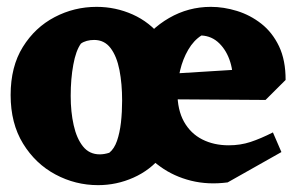

<svg xmlns="http://www.w3.org/2000/svg" viewBox="-20 -520 868 560"><path d="M266 20Q200 20 141.8 -11.1Q83.5 -42.2 47.2 -101.2Q11 -160.2 11 -242.8Q11 -325.8 46.6 -383Q82.2 -440.2 139.4 -470.1Q196.5 -500 261.8 -500Q317 -500 366.9 -477.8Q416.8 -455.5 451.8 -411.2V-65Q418 -23.5 369 -1.8Q320 20 266 20ZM271 -69.8Q284.2 -69.8 298.8 -74.5Q313.2 -86 321.2 -109Q329.2 -132 332.8 -162.9Q336.2 -193.8 336.2 -226.8Q336.2 -275.5 328.4 -315.8Q320.5 -356 302.5 -379.8Q284.5 -403.5 254.5 -403.5Q243.5 -403.5 233.2 -400.8Q223 -398 216 -392.8Q201.2 -372.2 193.8 -331.2Q186.2 -290.2 186.2 -240.2Q186.2 -193.5 194.9 -154.9Q203.5 -116.2 222 -93Q240.5 -69.8 271 -69.8ZM644 12Q587 19.5 537 7Q487 -5.5 447.8 -33.8Q408.5 -62 381.5 -101V-379.5Q417 -435 473.2 -467.5Q529.5 -500 595 -500Q632.5 -500 671.1 -488.1Q709.8 -476.2 742.1 -450.9Q774.5 -425.5 793.9 -384.9Q813.2 -344.2 813 -286.8L656.8 -272.8Q661.8 -306.2 651.6 -339Q641.5 -371.8 619.8 -393.4Q598 -415 567.5 -416.5Q544.8 -402 529 -374.9Q513.2 -347.8 505.4 -315Q497.5 -282.2 497.5 -250Q497.5 -199.5 516.6 -165.1Q535.8 -130.8 569.6 -113.5Q603.5 -96.2 647 -96.2Q681.2 -96.2 710.9 -106Q740.5 -115.8 776 -133.8L800.8 -76.5ZM754.5 -228.5 455.8 -230.5 443.8 -302.8 729.2 -320.5 813 -286.8Z"/></svg>

Font: Eczar
Style: Regular
Weight: 400
Designer: Vaibhav Singh
Foundry: Rosetta Type Foundry
Version: Version 2.000